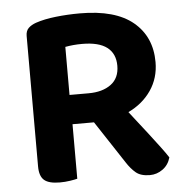

<svg xmlns="http://www.w3.org/2000/svg" viewBox="-48 -669 698 724"><g transform="rotate(-5 301.0 -306.5)"><path d="M214.9 -318.5H287Q339.9 -318.5 372 -342.2Q404.1 -366 404.1 -412.5Q404.1 -458.6 372.9 -482.4Q341.8 -506.1 278.9 -506.1Q261.2 -506.1 245.2 -504.6Q229.3 -503.1 214.9 -500.4ZM298.9 -207.6H73.2V-554.1Q73.2 -573.4 84 -583.9Q94.8 -594.4 112.8 -600.7Q145.1 -611.7 189.2 -616.6Q233.4 -621.6 280.6 -621.6Q414.2 -621.6 481.5 -565.7Q548.8 -509.7 548.8 -413.8Q548.8 -353.5 516.8 -306.8Q484.9 -260.2 428.9 -233.9Q372.9 -207.6 298.9 -207.6ZM275.1 -242.1 400.5 -273.5Q424.5 -241.8 449.9 -209.7Q475.3 -177.6 498.3 -147.6Q521.4 -117.5 540.1 -92.6Q558.8 -67.8 569.4 -51.1Q561.5 -22.9 539.4 -7Q517.3 9 490.8 9Q456.6 9 438 -6.4Q419.4 -21.9 402.8 -47.8ZM73.2 -259.9H216.5V-1.3Q207.2 1.3 188.7 4.1Q170.1 7 150.2 7Q108.4 7 90.8 -8.3Q73.2 -23.6 73.2 -60.4Z"/></g></svg>

Font: Baloo Tammudu 2
Style: Regular
Weight: 400
Designer: Maithili Shingre, Omkar Shende and Ek Type
Foundry: Ek Type
Version: Version 1.700